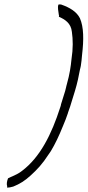

<svg xmlns="http://www.w3.org/2000/svg" viewBox="-20 -710 403 884"><path d="M249 -689C244 -674 249 -660 251 -641L252 -638L251 -633C278 -621 307 -604 311 -563C316 -528 317 -488 309 -436C306 -405 301 -369 288 -323L285 -312V-311L280 -291L261 -230C260 -225 260 -222 257 -215C218 -93 165 14 81 77C57 96 31 103 17 111C11 126 10 139 13 147V154C21 154 30 152 41 149C71 137 95 122 121 98C151 71 176 44 203 2L214 -14C234 -47 252 -85 270 -130C279 -152 286 -168 293 -190V-191C300 -209 306 -229 312 -249L325 -291C336 -327 343 -361 349 -394L350 -396C350 -396 350 -399 352 -406C355 -422 356 -439 358 -459C366 -526 366 -585 348 -626C333 -656 302 -675 262 -689C258 -690 254 -690 249 -689Z"/></svg>

Font: SolarCharger
Style: 152
Weight: 100
Designer: Mew Too
Foundry: Cannot Into Space Fonts/KineticPlasma Fonts
Version: Version 1.100